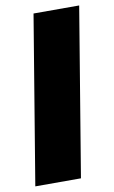

<svg xmlns="http://www.w3.org/2000/svg" viewBox="-84 -773 487 819"><g transform="rotate(-10 159.5 -364.0)"><path d="M319.3 -727.5 198.7 0H1L121.6 -727.5Z"/></g></svg>

Font: Inter 16pt Black
Style: Italic
Weight: 900
Italic angle: -9.3988°
Version: Version 4.001;git-66647c0bb